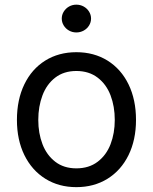

<svg xmlns="http://www.w3.org/2000/svg" viewBox="-20 -771 640 803"><path d="M50.8 -269.5Q50.8 -354 81.8 -418.2Q112.8 -482.4 169.2 -517.6Q225.6 -552.7 299.3 -552.7Q373 -552.7 429.7 -517.6Q486.3 -482.4 517.6 -418.2Q548.8 -354 548.8 -269.5Q548.8 -186 517.6 -122.3Q486.3 -58.6 429.7 -23.4Q373 11.7 299.3 11.7Q226.1 11.7 169.7 -23.4Q113.3 -58.6 82 -122.3Q50.8 -186 50.8 -269.5ZM460 -269.5Q460 -325.7 442.4 -372.1Q424.8 -418.5 388.4 -446.3Q352.1 -474.1 299.3 -474.1Q247.1 -474.1 211.2 -446.5Q175.3 -418.9 157.7 -372.3Q140.1 -325.7 140.1 -269.5Q140.1 -213.9 157.7 -168Q175.3 -122.1 211.2 -94.5Q247.1 -66.9 299.3 -66.9Q352.1 -66.9 388.4 -94.5Q424.8 -122.1 442.4 -168Q460 -213.9 460 -269.5ZM238.3 -693.4Q238.3 -709 246.6 -722.4Q254.9 -735.8 268.8 -743.7Q282.7 -751.5 299.3 -751.5Q315.9 -751.5 330.1 -743.7Q344.2 -735.8 352.5 -722.4Q360.8 -709 360.8 -693.4Q360.8 -677.7 352.5 -664.3Q344.2 -650.9 330.1 -643.1Q315.9 -635.3 299.3 -635.3Q282.7 -635.3 268.8 -643.1Q254.9 -650.9 246.6 -664.3Q238.3 -677.7 238.3 -693.4Z"/></svg>

Font: Raveo Variable
Style: Regular
Weight: 400
Designer: Jakub Foglar, Rasmus Andersson (Inter)
Foundry: Jakubfoglar.com
Version: Version 1.000;Glyphs 3.2.3 (3260)